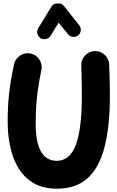

<svg xmlns="http://www.w3.org/2000/svg" viewBox="-20 -1054 699 1150"><path d="M163.6 -733.4Q197.3 -726.1 216.3 -696.8Q235.4 -667.5 228 -633.8Q215.8 -576.7 208.3 -526.1Q200.7 -475.6 197.3 -424.3Q193.8 -373 193.8 -313.5Q193.8 -90.8 320.3 -90.8Q397.5 -90.8 433.8 -185.3Q470.2 -279.8 470.2 -481Q470.2 -506.3 469.7 -541.7Q469.2 -577.1 468.5 -610.1Q467.8 -643.1 466.8 -660.6Q465.3 -695.3 488.8 -720.9Q512.2 -746.6 546.4 -748Q580.6 -749.5 606.2 -726.3Q631.8 -703.1 633.8 -668.5Q634.8 -649.9 635.7 -615.7Q636.7 -581.5 637.5 -544.7Q638.2 -507.8 638.2 -481Q638.2 -299.3 606.7 -175Q575.2 -50.8 505.4 12.7Q435.5 76.2 320.3 76.2Q222.2 76.2 156.7 26.6Q91.3 -22.9 58.6 -114.5Q25.9 -206.1 25.9 -331.1Q25.9 -418 34.9 -496.8Q43.9 -575.7 64 -668.9Q71.3 -702.6 100.8 -721.7Q130.4 -740.7 163.6 -733.4ZM222.7 -825.7Q208 -835 203.9 -852.5Q199.7 -870.1 209 -885.3L290 -1017.1Q296.4 -1027.8 310.5 -1031.5Q324.7 -1035.2 339.4 -1032.5Q354 -1029.8 360.8 -1020.5L454.6 -902.8Q465.3 -889.2 463.6 -871.1Q461.9 -853 447.8 -841.8Q434.1 -831.1 416 -833.3Q397.9 -835.4 387.2 -849.1L331.1 -918.5L283.2 -839.4Q273.9 -824.7 255.9 -820.6Q237.8 -816.4 222.7 -825.7Z"/></svg>

Font: Mikhak-DS1-FD Black
Style: Regular
Weight: 900
Designer: Amin Abedi
Version: Version 3.2